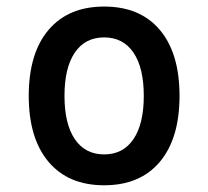

<svg xmlns="http://www.w3.org/2000/svg" viewBox="-20 -547 626 577"><path d="M293 9.8Q185.5 9.8 126 -60.5Q66.4 -130.9 66.4 -258.8Q66.4 -387.2 126 -457.3Q185.5 -527.3 293 -527.3Q400.9 -527.3 460.2 -457.3Q519.5 -387.2 519.5 -258.8Q519.5 -130.9 460.2 -60.5Q400.9 9.8 293 9.8ZM293 -83Q350.1 -83 381.1 -128.9Q412.1 -174.8 412.1 -258.8Q412.1 -343.3 381.1 -388.9Q350.1 -434.6 293 -434.6Q235.8 -434.6 204.8 -388.9Q173.8 -343.3 173.8 -258.8Q173.8 -174.8 204.8 -128.9Q235.8 -83 293 -83Z"/></svg>

Font: Cascadia Code
Style: Regular
Weight: 400
Monospace: yes
Designer: Aaron Bell
Foundry: Saja Typeworks
Version: Version 2106.017